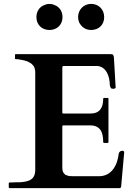

<svg xmlns="http://www.w3.org/2000/svg" viewBox="-20 -966 696 986"><path d="M609 -192C599.1 -192 592.1 -186.2 590 -178C583.4 -119 554.5 -61 488 -61H355C348 -61 341 -62 334 -62C327 -64 322 -66 316 -68C312 -72 308 -76 304 -82C302 -87 300 -95 300 -104V-317C300 -320 302 -322 305 -322H443C494 -322 510 -288.8 510 -236C510 -235 510 -234 511 -234C512 -232 513 -232 514 -232H533C534 -232 534 -232 536 -233C536 -234 537 -235 537 -236V-459C537 -462 536 -463 533 -463H514C511 -463 510 -462 510 -459C510 -411.8 491.2 -383 445 -383H305C302 -383 300 -385 300 -388V-621C301 -625 303 -627 307 -627H481C524.9 -623 544 -574.8 544 -528C547.9 -516.3 547.5 -510 562 -510C564 -510 566 -510 570 -512C572 -512 574 -514 574 -515L565 -671C563.1 -684.2 560.9 -688 547 -688H61C59.3 -688 57 -686.9 57 -685V-666C57 -665 57 -664 58 -664C59 -662 60 -662 61 -662H71L104 -656C115 -653 124 -650 133 -644C142 -640 148 -633 154 -625C158 -617 161 -607 161 -594V-94C161 -43.1 128.6 -33.1 82 -30C68 -30 54 -30 40 -29H29C27 -29 26 -28 26 -27L25 -25V-4C25 -3 25 -2 26 -2C26 0 27 0 29 0H595C597 0 598 -1 600 -2C600 -4 601 -6 602 -7L618 -186C618 -188.1 611.6 -192 609 -192ZM301 -878C301 -909 283.9 -932 260 -940C252 -944 243 -946 234 -946C225 -946 216 -944 208 -940C184.5 -932.2 167 -908.9 167 -878C167 -839 194.8 -812 234 -812C273.2 -812 301 -839 301 -878ZM515 -878C515 -917.4 486.9 -946 448 -946C410.3 -946 381 -916.9 381 -878C381 -869 383 -860 386 -852C396.8 -830.4 416.4 -812 448 -812C487.4 -812 515 -838.9 515 -878Z"/></svg>

Font: fbb
Style: Bold
Weight: 400
Designer: David J. Perry, Michael Sharpe
Version: Version 1.045